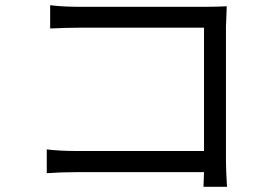

<svg xmlns="http://www.w3.org/2000/svg" viewBox="-20 -706 1040 735"><path d="M759 9 761 -47H272Q213 -47 159 -43V-134Q211 -128 270 -128H761V-600H282Q241 -600 172 -597V-686Q222 -680 281 -680H774Q808 -680 848 -682Q845 -613 845 -604V-88Q845 -55 849 9Z"/></svg>

Font: Swei Fan Sans CJK TC
Style: Regular
Weight: 400
Version: Version 2.130